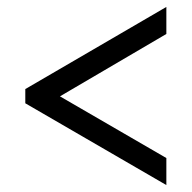

<svg xmlns="http://www.w3.org/2000/svg" viewBox="-20 -635 554 554"><path d="M460 -101V-179L153 -357L460 -537V-615L53 -378V-337Z"/></svg>

Font: Noto Serif Myanmar SemiCondensed
Style: Bold
Weight: 700
Width: 4
Designer: Ben Mitchell and the Monotype Design Team
Foundry: Monotype Imaging Inc.
Version: Version 2.106